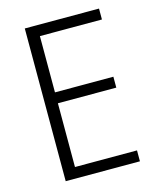

<svg xmlns="http://www.w3.org/2000/svg" viewBox="-108 -790 711 867"><g transform="rotate(-15 247.0 -357.0)"><path d="M438 0H91V-714H438V-663H148V-400H421V-349H148V-51H438Z"/></g></svg>

Font: Noto Sans Hebrew SemiCondensed Light
Style: Regular
Weight: 300
Width: 4
Designer: Monotype Design Team
Foundry: Monotype Imaging Inc.
Version: Version 2.003